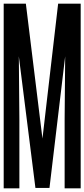

<svg xmlns="http://www.w3.org/2000/svg" viewBox="-20 -1020 457 1040"><path d="M0 0V-1000H120.1L210 -269.5L294.9 -1000H417V0H330.1V-373L333 -714.8L248 -2H171.9L82 -714.8L85 -373V0H0Z"/></svg>

Font: LCARS-Mono
Style: Regular
Weight: 400
Designer: Vernon Adams
Version: Version 1.0